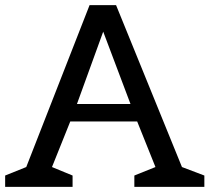

<svg xmlns="http://www.w3.org/2000/svg" viewBox="-30 -726 814 746"><path d="M764 0H492V-44L574 -77L503 -254H243L172 -77L252 -44V0H-10V-44L72 -77L318 -706H421L677 -77L764 -44ZM477 -322 371 -603 269 -322Z"/></svg>

Font: Belgrano
Style: Regular
Weight: 400
Version: Version 1.002